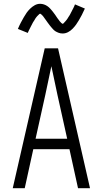

<svg xmlns="http://www.w3.org/2000/svg" viewBox="-20 -989 540 1009"><path d="M47 0 215 -735H285L453 0H390L345 -205H155L110 0ZM333 -260 282 -490Q274 -528 266 -565.5Q258 -603 250 -641Q242 -603 234 -565.5Q226 -528 218 -490L167 -260ZM309 -813Q303 -813 298 -814Q293 -815 288.5 -816.5Q284 -818 279 -820.5Q274 -823 270 -825.5Q266 -828 262.5 -831.5Q259 -835 255.5 -839Q252 -843 248.5 -847Q245 -851 242 -855Q239 -859 236 -863Q233 -867 230 -871Q227 -875 224 -879.5Q221 -884 217.5 -888.5Q214 -893 211 -897.5Q208 -902 205.5 -905Q203 -908 198 -912.5Q193 -917 192 -917Q188 -917 186 -914.5Q184 -912 181 -909.5Q178 -907 175 -903.5Q172 -900 170.5 -898Q169 -896 167.5 -894Q166 -892 164.5 -889.5Q163 -887 161.5 -884Q160 -881 158 -878.5Q156 -876 154 -872.5Q152 -869 150.5 -866Q149 -863 147 -859Q145 -855 143 -851.5Q141 -848 139 -843.5Q137 -839 134.5 -834.5Q132 -830 130 -825.5Q128 -821 126 -816L74 -837Q82 -856 90 -871Q98 -886 105.5 -899Q113 -912 120 -922Q127 -932 138 -943Q149 -954 162.5 -961.5Q176 -969 191 -969Q197 -969 202 -968Q207 -967 211.5 -965.5Q216 -964 221 -961.5Q226 -959 230 -956Q234 -953 237.5 -950Q241 -947 244.5 -943Q248 -939 251.5 -935Q255 -931 258 -927Q261 -923 264 -919Q267 -915 270 -911Q273 -907 276 -902Q279 -897 282.5 -892.5Q286 -888 289 -884Q292 -880 294.5 -876.5Q297 -873 302 -868.5Q307 -864 308 -864Q312 -864 314 -866.5Q316 -869 319 -872Q322 -875 325 -878.5Q328 -882 329.5 -884Q331 -886 332.5 -888Q334 -890 335.5 -892.5Q337 -895 338.5 -897.5Q340 -900 342 -903Q344 -906 346 -909Q348 -912 349.5 -915.5Q351 -919 353 -922.5Q355 -926 357 -930Q359 -934 361 -938Q363 -942 365.5 -946.5Q368 -951 370 -956Q372 -961 374 -966L426 -944Q418 -926 410 -910.5Q402 -895 394.5 -882.5Q387 -870 380 -860Q373 -850 362 -838.5Q351 -827 337.5 -820Q324 -813 309 -813Z"/></svg>

Font: Iosevka Light
Style: Regular
Weight: 300
Monospace: yes
Designer: Belleve Invis
Foundry: Belleve Invis
Version: Version 32.5.0; ttfautohint (v1.8.4)